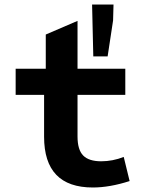

<svg xmlns="http://www.w3.org/2000/svg" viewBox="-20 -812 640 844"><path d="M390.1 -564 384.8 -792H479L477.1 -722.2L453.1 -564ZM388.2 12.2Q173.8 12.2 173.8 -210.9V-395H48.8V-509.8H181.2V-660.2L320.8 -720.2V-509.8H530.8V-395H320.8V-211.9Q320.8 -153.8 345.7 -128.4Q370.6 -103 424.8 -103Q475.1 -103 523.9 -122.1L549.8 -16.1Q461.9 12.2 388.2 12.2Z"/></svg>

Font: Office Code Pro Bold
Style: Regular
Weight: 700
Designer: Nathan Rutzky & Paul D. Hunt
Foundry: Adobe Systems Incorporated
Version: Version 1.004;PS 001.004;hotconv 1.0.70;makeotf.lib2.5.58329